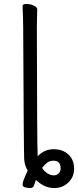

<svg xmlns="http://www.w3.org/2000/svg" viewBox="-20 -727 394 969"><path d="M170 62Q203 26 251 26Q296 26 325 52.5Q354 79 354 125Q354 166 325 194Q296 222 255 222Q227 222 204 211Q181 200 161 181Q156 194 152 208Q148 222 131 222Q122 222 108 219Q94 216 94 204Q94 196 99 182Q104 168 110.5 154Q117 140 120 133Q104 110 102 75.5Q100 41 97 -590L96 -639L94 -697Q94 -707 114 -707Q132 -707 150 -699Q168 -691 168 -679Q168 -658 167 -643L166 -590Q167 -3 170 62ZM218 147Q235 158 251 158Q266 158 276 148Q286 138 286 123Q286 84 250 84Q231 84 217.5 94.5Q204 105 193 120Q200 134 218 147Z"/></svg>

Font: LXGW WenKai
Style: Regular
Weight: 400
Designer: LXGW / Fontworks Inc.
Foundry: LXGW / Fontworks Inc.
Version: Version 1.520; June 14, 2025